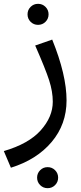

<svg xmlns="http://www.w3.org/2000/svg" viewBox="-20 -616 423 1004"><path d="M0 174Q130 136 193 65.5Q256 -5 256 -84Q256 -137 237 -196Q218 -255 164 -378L253 -409Q328 -224 328 -91Q328 34 250 126.5Q172 219 37 261ZM174 313Q174 290 190 274Q206 258 229 258Q252 258 268 274Q284 290 284 313Q284 336 268 352Q252 368 229 368Q206 368 190 352Q174 336 174 313ZM124 -541Q124 -564 140 -580Q156 -596 179 -596Q202 -596 218 -580Q234 -564 234 -541Q234 -518 218 -502Q202 -486 179 -486Q156 -486 140 -502Q124 -518 124 -541Z"/></svg>

Font: Fira GO
Style: Regular
Weight: 400
Designer: Carrois Corporate
Foundry: Carrois Corporate GbR
Version: Version 0.300